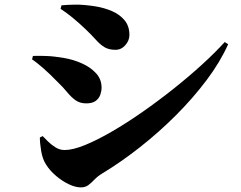

<svg xmlns="http://www.w3.org/2000/svg" viewBox="-20 -771 1040 828"><path d="M349.1 -645Q289.6 -701.7 241.2 -732.9L245.1 -748Q268.1 -750.5 304.7 -751Q341.3 -751.5 394 -743.2Q429.2 -737.3 462.2 -723.4Q495.1 -709.5 516.6 -684.3Q538.1 -659.2 538.1 -620.1Q538.1 -596.2 520.5 -576.2Q502.9 -556.2 478 -556.2Q449.2 -556.2 430.4 -567.6Q411.6 -579.1 393.6 -599.4Q375.5 -619.6 349.1 -645ZM258.8 -124Q293.9 -124 346.7 -145.5Q399.4 -167 462.9 -203.9Q526.4 -240.7 594.2 -288.1Q662.1 -335.4 727.8 -387.7Q793.5 -439.9 850.6 -491.9Q907.7 -543.9 949.2 -589.8L963.9 -580.1Q929.2 -502.9 870.8 -425.3Q812.5 -347.7 739 -274.2Q665.5 -200.7 584 -136.5Q502.4 -72.3 420.9 -22.9Q401.4 -11.2 387.9 2.9Q374.5 17.1 361.3 27.1Q348.1 37.1 329.1 37.1Q304.7 37.1 275.9 23.2Q247.1 9.3 220.7 -13.4Q194.3 -36.1 178.2 -62Q163.6 -84.5 157.7 -118.9Q151.9 -153.3 151.9 -178.2L164.1 -184.1Q172.9 -174.8 187.3 -160.6Q201.7 -146.5 219.7 -135.3Q237.8 -124 258.8 -124ZM230 -416Q193.4 -453.6 165 -478.3Q136.7 -502.9 118.2 -515.1L122.1 -529.8Q148.9 -530.8 181.2 -529.5Q213.4 -528.3 255.9 -521Q294.4 -514.6 331.8 -498.3Q369.1 -481.9 393.6 -455.8Q418 -429.7 418 -393.1Q418 -378.4 412.6 -362.5Q407.2 -346.7 392.8 -335.9Q378.4 -325.2 352.1 -325.2Q324.2 -325.2 305.4 -338.9Q286.6 -352.5 269.5 -373.5Q252.4 -394.5 230 -416Z"/></svg>

Font: Source Han Serif JP Heavy
Style: Regular
Weight: 900
Designer: Ryoko NISHIZUKA  (kana & ideographs); Frank Grießhammer (Latin, Greek & Cyrillic); Wenlong ZHANG  (bopomofo); Sandoll Co
Foundry: Adobe Systems Incorporated
Version: Version 1.001;PS 1.001;hotconv 16.6.54;makeotf.lib2.5.65590